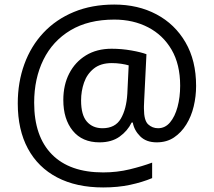

<svg xmlns="http://www.w3.org/2000/svg" viewBox="-20 -734 939 843"><path d="M841 -357Q841 -311 830.5 -267Q820 -223 798 -187.5Q776 -152 744 -130.5Q712 -109 668 -109Q622 -109 595.5 -135.5Q569 -162 563 -196H558Q540 -159 505 -134Q470 -109 417 -109Q341 -109 299.5 -160Q258 -211 258 -295Q258 -361 284 -411.5Q310 -462 357.5 -491Q405 -520 470 -520Q514 -520 556.5 -512.5Q599 -505 623 -496L613 -293Q612 -275 612 -267.5Q612 -260 612 -257Q612 -205 630.5 -188Q649 -171 674 -171Q705 -171 726.5 -196.5Q748 -222 759.5 -264.5Q771 -307 771 -358Q771 -451 733.5 -515.5Q696 -580 630.5 -614Q565 -648 482 -648Q368 -648 289.5 -601Q211 -554 170.5 -471.5Q130 -389 130 -283Q130 -135 208 -56Q286 23 433 23Q494 23 549.5 9.5Q605 -4 648 -20V48Q605 66 551.5 77.5Q498 89 433 89Q315 89 231 45Q147 1 102.5 -81.5Q58 -164 58 -280Q58 -373 87 -452.5Q116 -532 171 -590.5Q226 -649 304.5 -681.5Q383 -714 482 -714Q586 -714 667 -671Q748 -628 794.5 -548Q841 -468 841 -357ZM336 -293Q336 -229 361.5 -200Q387 -171 430 -171Q486 -171 510.5 -213Q535 -255 539 -322L545 -447Q532 -451 512 -454Q492 -457 471 -457Q422 -457 392 -433Q362 -409 349 -371.5Q336 -334 336 -293Z"/></svg>

Font: Noto Sans Tifinagh
Style: Regular
Weight: 400
Designer: JamraPatel
Foundry: JamraPatel LLC
Version: Version 2.004; ttfautohint (v1.8.4.7-5d5b)